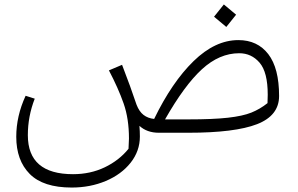

<svg xmlns="http://www.w3.org/2000/svg" viewBox="-20 -596 1336 862"><path d="M996 -475 941 -521 985 -576 1040 -530ZM1233 -165Q1233 -77 1134 -38.5Q1035 0 825 0H693Q640 0 606 -31Q608 -7 608 17Q608 82 566.5 134.5Q525 187 455 216.5Q385 246 302 246Q174 246 113.5 185Q53 124 53 18Q53 -75 95 -166L136 -153Q105 -74 105 11Q105 186 308 186Q386 186 450.5 155Q515 124 557 72Q559 40 559 26Q559 -63 535 -131.5Q511 -200 469 -280L528 -305Q567 -204 593 -126Q605 -95 624.5 -80Q644 -65 672 -62Q752 -227 849 -321.5Q946 -416 1050 -416Q1136 -416 1184.5 -353Q1233 -290 1233 -165ZM1182 -171Q1182 -272 1145.5 -314.5Q1109 -357 1054 -357Q965 -357 886.5 -285Q808 -213 721 -60H825Q937 -60 1003.5 -67.5Q1070 -75 1108.5 -90.5Q1147 -106 1181 -133Q1182 -146 1182 -171Z"/></svg>

Font: FiraGO Light
Style: Italic
Weight: 300
Italic angle: -8°
Designer: bBox Type GmbH
Foundry: bBox Type GmbH
Version: Version 1.001